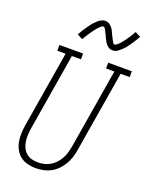

<svg xmlns="http://www.w3.org/2000/svg" viewBox="-176 -1054 894 1151"><g transform="rotate(20 271.5 -478.5)"><path d="M198 8Q172 8 146.5 1.5Q121 -5 101 -20.5Q81 -36 69 -58Q57 -80 52 -105Q47 -130 48 -157Q49 -184 53 -210L134 -698H81V-735H232V-698H174L92 -204Q89 -184 88 -163Q87 -142 90 -122Q93 -102 101.5 -84Q110 -66 124.5 -53Q139 -40 158.5 -34.5Q178 -29 199 -29Q219 -29 239 -33.5Q259 -38 277 -48.5Q295 -59 309.5 -74.5Q324 -90 334.5 -108.5Q345 -127 350.5 -146.5Q356 -166 360 -186L445 -698H392V-735H543V-698H485L399 -180Q395 -155 387.5 -131.5Q380 -108 367 -86Q354 -64 335.5 -45Q317 -26 294.5 -14Q272 -2 247 3Q222 8 198 8ZM391 -813Q384 -813 378.5 -814.5Q373 -816 368 -818.5Q363 -821 358.5 -825Q354 -829 350.5 -833Q347 -837 343.5 -842Q340 -847 337.5 -852Q335 -857 332 -862Q329 -867 327 -872Q325 -877 322.5 -882.5Q320 -888 317 -893.5Q314 -899 311.5 -904.5Q309 -910 306.5 -914Q304 -918 300.5 -923.5Q297 -929 292 -929Q287 -929 283.5 -926.5Q280 -924 276.5 -921.5Q273 -919 269.5 -915.5Q266 -912 261.5 -907Q257 -902 256 -901Q255 -900 253 -897Q251 -894 248.5 -891Q246 -888 243.5 -885Q241 -882 238.5 -878.5Q236 -875 233.5 -871Q231 -867 228 -863Q225 -859 222 -854.5Q219 -850 216 -845Q213 -840 210 -835Q207 -830 204 -825Q201 -820 197 -814L163 -832Q169 -844 175 -853.5Q181 -863 187 -872Q193 -881 198.5 -889Q204 -897 209 -904Q214 -911 219 -917Q224 -923 229 -928.5Q234 -934 242 -941.5Q250 -949 257 -953.5Q264 -958 273 -961.5Q282 -965 291 -965Q298 -965 303.5 -963.5Q309 -962 314 -959.5Q319 -957 323.5 -953Q328 -949 331.5 -945Q335 -941 338.5 -936.5Q342 -932 344.5 -927Q347 -922 349.5 -916.5Q352 -911 354.5 -906Q357 -901 359.5 -895.5Q362 -890 365 -884.5Q368 -879 370.5 -874Q373 -869 375.5 -864.5Q378 -860 381.5 -855Q385 -850 390 -850Q394 -850 398 -852.5Q402 -855 405 -857.5Q408 -860 412 -863.5Q416 -867 420.5 -871.5Q425 -876 426 -877.5Q427 -879 429 -881.5Q431 -884 433.5 -887Q436 -890 438.5 -893.5Q441 -897 443.5 -900.5Q446 -904 448.5 -907.5Q451 -911 454 -915.5Q457 -920 460 -924Q463 -928 466 -933Q469 -938 472 -943Q475 -948 478 -953.5Q481 -959 484 -964L519 -946Q513 -935 507 -925Q501 -915 495 -906Q489 -897 483.5 -889Q478 -881 473 -874Q468 -867 463 -861Q458 -855 453 -850Q448 -845 440 -837.5Q432 -830 425 -825Q418 -820 409 -816.5Q400 -813 391 -813Z"/></g></svg>

Font: Iosevka Curly Slab XLtObl
Style: Regular
Weight: 200
Italic angle: -9°
Monospace: yes
Designer: Belleve Invis
Foundry: Belleve Invis
Version: Version 11.1.0; ttfautohint (v1.8.3)